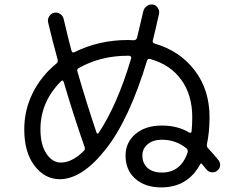

<svg xmlns="http://www.w3.org/2000/svg" viewBox="-20 -813 1040 846"><path d="M249 -455.1Q158.2 -364.3 158.2 -243.2Q158.2 -174.8 184.6 -135.7Q210.9 -96.7 248 -96.7Q297.9 -96.7 349.6 -148.4Q356.4 -155.3 352.5 -166Q302.7 -308.6 260.7 -452.1Q256.8 -462.9 249 -455.1ZM543 -567.4Q423.8 -567.4 328.1 -513.7Q317.4 -508.8 321.3 -497.1Q363.3 -352.5 405.3 -228.5Q406.2 -225.6 409.2 -224.6Q412.1 -223.6 414.1 -226.6Q496.1 -348.6 557.6 -554.7Q559.6 -559.6 556.6 -563.5Q553.7 -567.4 549.8 -567.4ZM806.6 -140.6Q809.6 -151.4 801.8 -159.2Q754.9 -197.3 693.4 -197.3Q654.3 -197.3 630.9 -177.7Q607.4 -158.2 607.4 -127.9Q607.4 -92.8 630.4 -72.8Q653.3 -52.7 693.4 -52.7Q776.4 -52.7 806.6 -140.6ZM243.2 -23.4Q177.7 -23.4 132.3 -82.5Q86.9 -141.6 86.9 -243.2Q86.9 -328.1 124 -402.8Q161.1 -477.5 227.5 -532.2Q236.3 -539.1 234.4 -548.8Q210 -637.7 192.4 -712.9Q188.5 -726.6 196.3 -740.2Q204.1 -753.9 218.3 -756.8Q232.4 -759.8 245.1 -751.5Q257.8 -743.2 260.7 -728.5Q280.3 -644.5 294.9 -589.8Q298.8 -578.1 307.6 -583Q416 -636.7 543 -636.7Q547.9 -636.7 556.2 -636.2Q564.5 -635.7 569.3 -635.7Q581.1 -635.7 584 -647.5Q591.8 -677.7 611.3 -762.7Q614.3 -776.4 626 -785.6Q637.7 -794.9 653.3 -793Q667 -791 675.3 -778.3Q683.6 -765.6 680.7 -752Q665 -680.7 653.3 -634.8Q650.4 -625 661.1 -621.1Q772.5 -588.9 837.9 -502.9Q903.3 -417 903.3 -296.9Q903.3 -231.4 891.6 -176.8Q889.6 -166 898.4 -158.2Q922.9 -131.8 943.4 -106.4Q951.2 -95.7 949.7 -82.5Q948.2 -69.3 936.5 -60.5Q926.8 -52.7 913.1 -53.7Q899.4 -54.7 890.6 -65.4Q883.8 -74.2 870.1 -89.8Q866.2 -95.7 862.3 -89.8Q807.6 12.7 690.4 12.7Q619.1 12.7 576.2 -25.4Q533.2 -63.5 533.2 -127Q533.2 -185.5 577.1 -222.7Q621.1 -259.8 693.4 -259.8Q763.7 -259.8 814.5 -228.5Q817.4 -226.6 820.8 -228.5Q824.2 -230.5 824.2 -234.4Q827.1 -262.7 827.1 -296.9Q827.1 -394.5 778.8 -461.4Q730.5 -528.3 642.6 -552.7Q631.8 -556.6 627.9 -545.9Q549.8 -287.1 445.8 -155.3Q341.8 -23.4 243.2 -23.4Z"/></svg>

Font: Rounded-X Mgen+ 2m regular
Style: Regular
Weight: 400
Designer: [Source Han Sans]
Ryoko NISHIZUKA  (kana & ideographs); Paul D. Hunt (Latin, Greek & Cyrillic); Wenlong ZHANG  (bopomofo
Version: Version 1.059.20150602